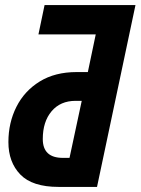

<svg xmlns="http://www.w3.org/2000/svg" viewBox="-20 -734 552 754"><path d="M210 0Q107 0 60 -48.5Q13 -97 13 -176Q13 -252 44.5 -314.5Q76 -377 136 -414Q196 -451 281 -451H325L356 -599H131L155 -714H512L361 0ZM227 -114H253L301 -338H277Q217 -338 182.5 -297Q148 -256 148 -188Q148 -114 227 -114Z"/></svg>

Font: Noto Sans Condensed
Style: Bold Italic
Weight: 700
Width: 3
Italic angle: -12°
Designer: Monotype Design Team
Foundry: Monotype Imaging Inc.
Version: Version 2.013; ttfautohint (v1.8.4.7-5d5b)